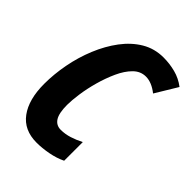

<svg xmlns="http://www.w3.org/2000/svg" viewBox="-213 -827 939 939"><g transform="rotate(45 257.0 -357.0)"><path d="M212 10Q125 10 80 -51Q35 -112 35 -220Q35 -287 48.5 -358Q62 -429 89 -494.5Q116 -560 155 -612Q194 -664 244.5 -694Q295 -724 357 -724Q399 -724 439.5 -713.5Q480 -703 514 -677L445 -563Q402 -597 362 -597Q325 -597 297 -569Q269 -541 248.5 -496Q228 -451 214 -400.5Q200 -350 193.5 -303.5Q187 -257 187 -227Q187 -169 203.5 -143.5Q220 -118 251 -118Q281 -118 311 -127.5Q341 -137 370 -152V-23Q335 -6 292.5 2Q250 10 212 10Z"/></g></svg>

Font: Noto Sans ExtraCondensed ExtraBold
Style: Italic
Weight: 800
Width: 2
Italic angle: -12°
Designer: Monotype Design Team
Foundry: Monotype Imaging Inc.
Version: Version 2.013; ttfautohint (v1.8.4.7-5d5b)